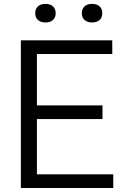

<svg xmlns="http://www.w3.org/2000/svg" viewBox="-20 -942 623 962"><path d="M84.5 0V-740H542.5V-671.5H165V-68.5H547.5V0ZM135.5 -345.5V-414H493.5V-345.5ZM441.5 -829.5Q417 -829.5 403.5 -842Q390 -854.5 390 -875.5Q390 -897.5 403.5 -910Q417 -922.5 441.5 -922.5Q465.5 -922.5 479 -910Q492.5 -897.5 492.5 -875.5Q492.5 -854.5 479 -842Q465.5 -829.5 441.5 -829.5ZM207.5 -829.5Q183.5 -829.5 170 -842Q156.5 -854.5 156.5 -875.5Q156.5 -897.5 170 -910Q183.5 -922.5 207.5 -922.5Q232 -922.5 245.5 -910Q259 -897.5 259 -875.5Q259 -854.5 245.5 -842Q232 -829.5 207.5 -829.5Z"/></svg>

Font: Encode Sans Condensed Thin
Style: Regular
Weight: 400
Version: Version 3.002